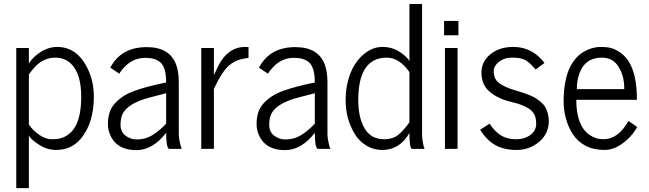

<svg xmlns="http://www.w3.org/2000/svg" viewBox="-20 -760 3312 980"><path d="M63 200.2V-515.1H127.4V-435.1Q139.2 -457 166 -479Q216.8 -520.5 272 -520.5Q374.5 -520.5 428.2 -408.2Q459 -343.8 459 -267.1Q459 -132.3 393.1 -52.7Q345.2 5.4 265.6 5.4Q220.7 5.4 178.7 -21.7Q136.7 -48.8 127.4 -68.4V200.2ZM127.4 -124Q149.9 -91.8 182.1 -70.6Q214.4 -49.3 243.4 -49.3Q272.5 -49.3 292.2 -54.9Q312 -60.5 331.3 -75.4Q350.6 -90.3 364.3 -114.3Q394.5 -167 394.5 -267.1Q394.5 -389.2 337.9 -439Q307.6 -465.8 261.7 -465.8Q200.2 -465.8 154.3 -414.1Q142.6 -400.9 127.4 -380.4Z M669.4 -297.4Q734.4 -320.3 828.1 -338.9Q828.1 -416 798.3 -441.9Q772 -464.8 721.7 -464.8Q660.2 -464.8 615.7 -418Q596.7 -398.9 589.4 -383.8L543 -414.6Q597.7 -519.5 729 -519.5Q846.7 -519.5 879.4 -429.2Q892.6 -392.6 892.6 -340.3V-72.3Q892.6 -58.1 897.9 -33.7Q903.3 -9.3 907.7 0H842.8Q828.1 -7.3 828.1 -82Q759.3 6.3 676.3 6.3Q584.5 6.3 548.8 -58.1Q530.8 -90.8 530.8 -125.7Q530.8 -160.6 539.6 -186.8Q548.3 -212.9 567.1 -233.2Q585.9 -253.4 609.9 -269Q633.8 -284.7 669.4 -297.4ZM607.4 -181.6Q595.2 -159.2 595.2 -123Q595.2 -86.9 620.6 -67.6Q646 -48.3 677 -48.3Q708 -48.3 731.7 -57.6Q755.4 -66.9 774.9 -81.5Q810.5 -108.4 828.1 -129.4V-284.2Q735.4 -260.3 718.3 -254.9Q632.3 -227.1 607.4 -181.6Z M1007.3 0Q1007.3 0 1007.3 -515.1H1071.8V-376.5Q1094.7 -427.2 1106.9 -446.3Q1154.8 -520.5 1231 -520.5Q1236.8 -520.5 1248.5 -519.5V-464.8Q1215.3 -460.4 1193.4 -452.4Q1171.4 -444.3 1150.4 -426.8Q1113.8 -396.5 1071.8 -306.2V0Z M1428.2 -297.4Q1493.2 -320.3 1586.9 -338.9Q1586.9 -416 1557.1 -441.9Q1530.8 -464.8 1480.5 -464.8Q1418.9 -464.8 1374.5 -418Q1355.5 -398.9 1348.1 -383.8L1301.8 -414.6Q1356.4 -519.5 1487.8 -519.5Q1605.5 -519.5 1638.2 -429.2Q1651.4 -392.6 1651.4 -340.3V-72.3Q1651.4 -58.1 1656.7 -33.7Q1662.1 -9.3 1666.5 0H1601.6Q1586.9 -7.3 1586.9 -82Q1518.1 6.3 1435.1 6.3Q1343.3 6.3 1307.6 -58.1Q1289.6 -90.8 1289.6 -125.7Q1289.6 -160.6 1298.3 -186.8Q1307.1 -212.9 1325.9 -233.2Q1344.7 -253.4 1368.7 -269Q1392.6 -284.7 1428.2 -297.4ZM1366.2 -181.6Q1354 -159.2 1354 -123Q1354 -86.9 1379.4 -67.6Q1404.8 -48.3 1435.8 -48.3Q1466.8 -48.3 1490.5 -57.6Q1514.2 -66.9 1533.7 -81.5Q1569.3 -108.4 1586.9 -129.4V-284.2Q1494.1 -260.3 1477.1 -254.9Q1391.1 -227.1 1366.2 -181.6Z M2069.8 -81.1Q2020 5.4 1931.2 5.4Q1886.7 5.4 1850.1 -16.8Q1813.5 -39.1 1791 -75.7Q1744.1 -152.3 1744.1 -249Q1744.1 -320.8 1767.3 -382.3Q1790.5 -443.8 1835.4 -482.2Q1880.4 -520.5 1931.4 -520.5Q1982.4 -520.5 2021.5 -494.1Q2060.5 -467.8 2069.8 -447.8V-739.7H2134.3V-71.3Q2134.3 -56.6 2138.4 -33Q2142.6 -9.3 2147 0H2082Q2069.8 -5.9 2069.8 -81.1ZM1808.6 -249Q1808.6 -162.6 1839.4 -107.4Q1871.6 -49.3 1941.4 -49.3Q1987.8 -49.3 2017.6 -75.7Q2041.5 -96.7 2069.8 -135.7V-392.1Q2018.1 -465.8 1954.1 -465.8Q1808.6 -465.8 1808.6 -249Z M2246.6 -580.1V-653.3H2319.8V-580.1ZM2251 0V-515.1H2315.4V0Z M2430.7 -97.7 2479 -128.9Q2504.9 -88.9 2536.6 -69.1Q2568.4 -49.3 2614.3 -49.3Q2662.1 -49.3 2691.9 -75.2Q2716.8 -96.7 2716.8 -127.9Q2716.8 -159.2 2706.1 -177.7Q2695.3 -196.3 2675.8 -208Q2643.1 -226.6 2607.7 -235.1Q2572.3 -243.7 2552 -250.7Q2531.7 -257.8 2510.3 -270Q2488.8 -282.2 2473.1 -297.4Q2437.5 -332 2437.5 -388.9Q2437.5 -445.8 2483.2 -483.2Q2528.8 -520.5 2599.6 -520.5Q2683.1 -520.5 2740.7 -460.4Q2751.5 -449.2 2758.8 -438.5L2714.4 -405.3Q2710.9 -408.7 2700.7 -419.7Q2690.4 -430.7 2687.5 -433.6L2674.8 -443.8Q2666 -451.7 2660.2 -454.1L2643.6 -460Q2627.9 -465.8 2590.8 -465.8Q2553.7 -465.8 2526.9 -444.6Q2500 -423.3 2500 -397.9Q2500 -372.6 2508.8 -357.2Q2517.6 -341.8 2535.2 -330.6Q2563.5 -313 2600.6 -301.8Q2637.7 -290.5 2649.7 -286.6Q2661.6 -282.7 2681.9 -274.7Q2702.1 -266.6 2713.6 -259.3Q2725.1 -252 2739.7 -240Q2754.4 -228 2762.2 -214.8Q2781.2 -181.6 2781.2 -142.6Q2781.2 -77.6 2731.9 -36.1Q2682.6 5.4 2617.7 5.4Q2552.7 5.4 2508.5 -19.3Q2464.4 -43.9 2430.7 -97.7Z M2979.5 -505.9Q3014.2 -520.5 3045.4 -520.5Q3076.7 -520.5 3098.6 -514.9Q3120.6 -509.3 3145.8 -491.9Q3170.9 -474.6 3189 -446.3Q3231 -379.9 3231 -250.5H2921.4Q2921.4 -120.1 2987.3 -72.8Q3020 -49.3 3060.1 -49.3Q3135.3 -49.3 3188 -142.6L3232.4 -111.8Q3213.4 -76.7 3182.6 -48.3Q3124 5.4 3066.9 5.4Q3009.8 5.4 2969.7 -15.6Q2929.7 -36.6 2905.8 -72.3Q2881.8 -107.9 2869.4 -151.9Q2856.9 -195.8 2856.9 -244.1Q2856.9 -292.5 2863.8 -332.3Q2870.6 -372.1 2881.8 -399.9Q2893.1 -427.7 2909.2 -449.5Q2925.3 -471.2 2942.4 -484.4Q2959.5 -497.6 2979.5 -505.9ZM2924.3 -305.2H3166.5Q3166.5 -377.9 3132.8 -425.8Q3104.5 -465.8 3052.2 -465.8Q2966.8 -465.8 2938 -386.7Q2924.3 -349.6 2924.3 -305.2Z"/></svg>

Font: News Cycle
Style: Regular
Weight: 500
Version: Version 0.5.2